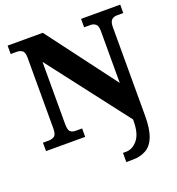

<svg xmlns="http://www.w3.org/2000/svg" viewBox="-165 -847 1127 1221"><g transform="rotate(-20 399.0 -237.0)"><path d="M480 240V178H502Q545 178 579 137Q613 96 613 9V0L197 -541V-120Q197 -79 210 -68Q223 -57 246 -57H289V0H24V-57H61Q86 -57 101.5 -68Q117 -79 117 -120V-598Q117 -636 101.5 -646.5Q86 -657 66 -657H24V-714H262L613 -247V-598Q613 -634 598.5 -645.5Q584 -657 564 -657H521V-714H786V-657H743Q721 -657 707 -644Q693 -631 693 -594V4Q693 93 673 144.5Q653 196 614.5 218Q576 240 523 240Z"/></g></svg>

Font: Noto Serif Tamil ExtraBold
Style: Regular
Weight: 800
Designer: Indian Type Foundry, Tom Grace, and the Monotype Design Team
Foundry: Monotype Imaging Inc.
Version: Version 2.004; ttfautohint (v1.8.4.7-5d5b)